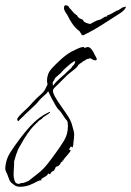

<svg xmlns="http://www.w3.org/2000/svg" viewBox="-61 -595 502 735"><path d="M-4 115Q-10 111 -16.5 105.5Q-23 100 -25 94L-31 78Q-33 71 -37 64Q-41 57 -41 49Q-39 16 -22.5 -10Q-6 -36 13 -61Q30 -84 49 -105.5Q68 -127 90 -144Q98 -150 105.5 -154.5Q113 -159 121 -163L129 -167L131 -165Q125 -159 118 -155Q111 -151 104 -146L99 -140L88 -133Q85 -130 82.5 -127Q80 -124 77 -122Q70 -115 63 -107.5Q56 -100 51 -92Q48 -89 44 -83Q37 -73 31 -63Q25 -53 19 -42Q15 -35 11 -28.5Q7 -22 5 -14Q1 -5 -1.5 4Q-4 13 -7 23V34Q-7 40 -8 50.5Q-9 61 -9 72Q-9 86 -5 97.5Q-1 109 12 109Q19 105 30 105L49 97L82 71Q104 54 120.5 33Q137 12 152 -9Q169 -32 184 -56.5Q199 -81 199 -112Q199 -119 198 -126Q197 -133 192 -137Q189 -140 180 -154Q171 -168 167 -172Q160 -177 153.5 -188.5Q147 -200 137 -218Q134 -223 130 -232Q126 -241 124 -245Q123 -245 120 -241.5Q117 -238 117 -237L110 -231Q103 -225 96 -218Q89 -211 83 -203Q72 -191 59 -179.5Q46 -168 34 -156Q32 -153 24 -146Q16 -139 10 -132L9 -131Q7 -131 5.5 -135.5Q4 -140 6 -142Q9 -147 15.5 -154Q22 -161 23 -162Q35 -173 43.5 -181Q52 -189 62 -201Q70 -210 79 -218.5Q88 -227 97 -235Q109 -246 113 -255.5Q117 -265 121 -272Q119 -280 119 -288Q119 -298 123 -310Q127 -322 139 -335Q151 -348 171 -366.5Q191 -385 212 -397Q222 -402 234.5 -408Q247 -414 256 -415Q260 -416 260 -414Q260 -412 263 -412Q266 -412 269 -413.5Q272 -415 275 -415Q283 -415 291 -404Q299 -393 301 -386Q302 -384 306.5 -376.5Q311 -369 309 -367Q309 -367 308 -365.5Q307 -364 303 -364Q297 -364 285 -372Q270 -369 268 -366.5Q266 -364 258 -361Q258 -361 254.5 -358Q251 -355 246 -352H245Q243 -348 240 -348L237 -343Q232 -335 217 -324Q202 -313 194 -305L162 -273Q158 -269 151 -262.5Q144 -256 142 -251Q140 -242 149.5 -225Q159 -208 171 -191.5Q183 -175 188 -167Q196 -156 202 -146Q208 -136 213 -123L221 -94Q222 -90 222.5 -86.5Q223 -83 223 -79Q223 -72 222 -64.5Q221 -57 220 -49Q220 -45 219.5 -41Q219 -37 218 -33Q217 -32 216.5 -31.5Q216 -31 216 -31Q214 -31 212 -33.5Q210 -36 206 -28Q204 -24 204 -23Q204 -20 208 -20.5Q212 -21 207 -14Q206 -12 199.5 -4.5Q193 3 187 10Q181 17 181 20L178 19V24Q172 25 171 29.5Q170 34 165 38Q162 41 157.5 42Q153 43 151 47L149 54H146L147 57H146V58Q142 59 137.5 62.5Q133 66 132 70Q132 72 131 72L124 70V69H123Q122 76 109.5 82.5Q97 89 97 91L98 95Q89 95 78.5 101Q68 107 60 110Q53 114 40.5 117Q28 120 16 120Q4 120 -4 115ZM142 -267V-268H143Q153 -282 169.5 -296Q186 -310 199 -323Q204 -328 209.5 -332.5Q215 -337 217 -343H218L224 -350Q227 -358 227 -359Q227 -360 226.5 -360.5Q226 -361 226 -361Q224 -361 219 -358Q214 -355 209 -351L195 -339Q182 -328 172 -316L154 -300Q149 -296 147.5 -291Q146 -286 141 -281Q141 -280 141 -273.5Q141 -267 142 -267ZM258 -460 252 -461 249 -468H248L244 -475Q228 -487 217 -502.5Q206 -518 197 -537Q193 -543 189.5 -548.5Q186 -554 184 -561Q184 -570 185.5 -572Q187 -574 187 -574Q188 -574 188 -574.5Q188 -575 190 -575Q192 -574 194.5 -574Q197 -574 199 -572Q202 -571 204 -566Q206 -561 210 -560Q210 -560 210.5 -560Q211 -560 210 -559Q213 -556 219 -548.5Q225 -541 229 -541Q229 -541 228.5 -540Q228 -539 229 -539V-538Q234 -538 235.5 -533.5Q237 -529 241 -527Q244 -524 247.5 -523Q251 -522 255 -520Q257 -519 258 -516Q259 -513 262 -511L268 -508Q270 -508 270 -507L284 -503Q289 -506 295 -509Q301 -512 303 -513Q310 -517 315 -518Q320 -519 325 -521Q332 -525 336.5 -528.5Q341 -532 348 -532Q350 -532 350 -537Q354 -536 367 -543.5Q380 -551 384 -553Q384 -554 385 -554Q390 -554 397.5 -559.5Q405 -565 409 -567Q412 -568 414.5 -568Q417 -568 418 -569Q419 -570 421 -570V-569Q421 -568 419.5 -564.5Q418 -561 412 -555Q405 -548 396 -542.5Q387 -537 378 -531Q352 -514 326.5 -498Q301 -482 274 -468Q270 -467 266.5 -464.5Q263 -462 258 -460Z"/></svg>

Font: Cherish
Style: Regular
Weight: 400
Designer: Robert E. Leuschke
Foundry: Robert E. Leuschke
Version: Version 1.005